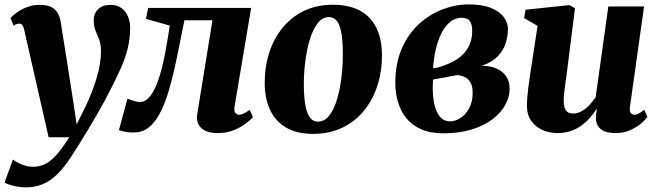

<svg xmlns="http://www.w3.org/2000/svg" viewBox="-48 -578 2908 849"><path d="M59 -446Q55.5 -461.5 50.5 -467.5Q45.5 -473.5 38 -473.5Q31 -473.5 25 -471.5Q19 -469.5 12 -464.5L-1.5 -498.5Q6 -507.5 24.2 -521.2Q42.5 -535 69.5 -545.8Q96.5 -556.5 128.5 -556.5Q158 -556.5 176.8 -547.8Q195.5 -539 206 -522Q216.5 -505 220.5 -480.5Q227 -439 234.2 -394Q241.5 -349 248.8 -302.5Q256 -256 263.2 -210.2Q270.5 -164.5 277 -121L291 -27.5L328.5 -103.5Q344.5 -136.5 357.2 -169Q370 -201.5 379.2 -232.8Q388.5 -264 393.5 -293.5Q398.5 -323 398.5 -350Q398.5 -382.5 390.5 -403Q382.5 -423.5 374.5 -442.2Q366.5 -461 366.5 -489Q366.5 -518 386 -537.2Q405.5 -556.5 440.5 -556.5Q470.5 -556.5 489.8 -541.8Q509 -527 518.2 -504.2Q527.5 -481.5 527.5 -457.5Q527.5 -408 516.8 -364.2Q506 -320.5 487 -278Q468 -235.5 444 -188.5Q431 -162.5 414.8 -132.2Q398.5 -102 380 -70.2Q361.5 -38.5 342.8 -7Q324 24.5 306 53.2Q288 82 272.5 106Q239 159 206.8 190.8Q174.5 222.5 140.5 236.5Q106.5 250.5 67 250.5Q39 250.5 11 243.5Q-17 236.5 -28 229L9.5 127Q20 137.5 46.2 148.5Q72.5 159.5 98.5 159.5Q131 159.5 157 144.5Q183 129.5 207.2 100.5Q231.5 71.5 258.5 29H167Z M989 -106Q986 -83.5 994 -77Q1002 -70.5 1009 -70.5Q1017 -70.5 1028.5 -75.5Q1040 -80.5 1056 -92.5L1070.5 -60.5Q1059 -46.5 1036.2 -29.8Q1013.5 -13 982.5 -1.2Q951.5 10.5 915 10.5Q866 10.5 842 -11.8Q818 -34 824.5 -75.5L891.5 -488.5H767.5Q749.5 -397 733 -318Q716.5 -239 698.2 -176.8Q680 -114.5 656.5 -72.5Q634 -32 606.5 -12Q579 8 541 8Q521 8 503 4.2Q485 0.5 478 -3L515.5 -141.5Q520.5 -140 529.8 -136.5Q539 -133 550 -130Q561 -127 571 -127Q588 -127 602.2 -138.8Q616.5 -150.5 628.2 -170.8Q640 -191 649.5 -217.2Q659 -243.5 666.5 -272.5Q676 -309.5 683 -347Q690 -384.5 695 -415.8Q700 -447 702.5 -465L597.5 -494.5L607 -543H1062.5Z M1424 -557Q1495 -557 1543 -531.2Q1591 -505.5 1615.8 -456Q1640.5 -406.5 1641 -335.5Q1641.5 -264 1621.2 -200.8Q1601 -137.5 1562 -89.2Q1523 -41 1466 -13.5Q1409 14 1336.5 14Q1267.5 14 1220 -12.2Q1172.5 -38.5 1148 -88.2Q1123.5 -138 1122.5 -208Q1122 -281 1142.2 -344.2Q1162.5 -407.5 1201.5 -455.2Q1240.5 -503 1296.5 -530Q1352.5 -557 1424 -557ZM1406.5 -502.5Q1381.5 -502.5 1363.2 -483Q1345 -463.5 1332 -431.2Q1319 -399 1310.8 -359.5Q1302.5 -320 1298.8 -278.8Q1295 -237.5 1295.5 -201Q1296 -142 1303.5 -106.5Q1311 -71 1324.8 -55.5Q1338.5 -40 1357.5 -40Q1382.5 -40 1401 -59.2Q1419.5 -78.5 1432.5 -111Q1445.5 -143.5 1453.5 -183.5Q1461.5 -223.5 1465 -264.8Q1468.5 -306 1468 -343.5Q1467.5 -404 1460.2 -438.8Q1453 -473.5 1439.5 -488Q1426 -502.5 1406.5 -502.5Z M1912 11.5Q1854 11.5 1813.5 -6.8Q1773 -25 1748 -56.5Q1723 -88 1711.5 -127.8Q1700 -167.5 1700 -210.5Q1700 -297 1728.2 -362.2Q1756.5 -427.5 1803.8 -471Q1851 -514.5 1908.5 -536.5Q1966 -558.5 2024 -558.5Q2085 -558.5 2123.2 -542.8Q2161.5 -527 2179.8 -502Q2198 -477 2198 -449.5Q2198 -419 2188.2 -387.5Q2178.5 -356 2153.5 -329.5Q2128.5 -303 2082.5 -287Q2120.5 -287 2148 -274.8Q2175.5 -262.5 2190.5 -240Q2205.5 -217.5 2205.5 -185.5Q2205.5 -150 2186.8 -115.2Q2168 -80.5 2131 -51.8Q2094 -23 2039 -5.8Q1984 11.5 1912 11.5ZM1942.5 -41.5Q1967 -41.5 1989.8 -57Q2012.5 -72.5 2027.2 -100.5Q2042 -128.5 2042 -165.5Q2042.5 -196 2032.5 -213Q2022.5 -230 2007 -237.2Q1991.5 -244.5 1975 -246Q1966 -245 1956.8 -243Q1947.5 -241 1937.8 -239.2Q1928 -237.5 1918 -235.5Q1905 -233.5 1892.5 -231Q1880 -228.5 1867 -226.5Q1866 -217.5 1865.8 -207Q1865.5 -196.5 1865.5 -187Q1865.5 -149 1873 -115.8Q1880.5 -82.5 1897.5 -62Q1914.5 -41.5 1942.5 -41.5ZM1867 -276Q1880.5 -277.5 1893.2 -281Q1906 -284.5 1917.2 -288.8Q1928.5 -293 1938 -297.5Q1973 -312.5 1995.5 -334Q2018 -355.5 2029 -382.2Q2040 -409 2040 -439.5Q2040 -471 2029.2 -485.2Q2018.5 -499.5 1994 -499.5Q1964.5 -499.5 1941.8 -480.5Q1919 -461.5 1903.2 -429.5Q1887.5 -397.5 1878.5 -357.8Q1869.5 -318 1867 -276Z M2415.5 10.5Q2384 10.5 2353.5 -2Q2323 -14.5 2302.8 -41Q2282.5 -67.5 2282 -110Q2282 -127 2283.8 -147.8Q2285.5 -168.5 2288.2 -191.2Q2291 -214 2294.5 -237.5Q2298 -261 2301.5 -283.5L2329 -463.5L2269.5 -498L2276 -535L2470.5 -555.5L2494.5 -541.5L2462.5 -287.5Q2460 -266 2456.8 -243.5Q2453.5 -221 2450.8 -200.2Q2448 -179.5 2446.2 -162.8Q2444.5 -146 2444.5 -136.5Q2444.5 -115 2448.8 -101.8Q2453 -88.5 2462.2 -82.2Q2471.5 -76 2487 -76Q2506.5 -76 2525 -86.8Q2543.5 -97.5 2559 -114.2Q2574.5 -131 2586 -148.5L2642 -549.5H2800L2737.5 -105.5Q2735 -87 2741 -78.8Q2747 -70.5 2757 -70.5Q2766 -70.5 2775.2 -75.2Q2784.5 -80 2801 -92.5L2814.5 -61Q2807 -49.5 2787.8 -32.8Q2768.5 -16 2739.5 -2.8Q2710.5 10.5 2673.5 10.5Q2633 10.5 2612.2 -4.2Q2591.5 -19 2587.5 -44.5Q2587 -48.5 2587 -54Q2587 -59.5 2587.5 -66.2Q2588 -73 2589 -80.2Q2590 -87.5 2591 -94L2589 -95Q2577 -76 2560.8 -57.2Q2544.5 -38.5 2523.2 -23Q2502 -7.5 2475.5 1.5Q2449 10.5 2415.5 10.5Z"/></svg>

Font: Merriweather 48pt Black
Style: Italic
Weight: 900
Italic angle: -7.8°
Version: Version 2.101